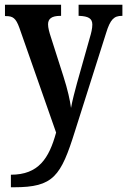

<svg xmlns="http://www.w3.org/2000/svg" viewBox="-20 -556 537 811"><path d="M26 235H39C206 235 237 189 297 -3L428 -416C446 -475 462 -489 495 -489H497V-536H312V-489H316C352 -487 370 -479 370 -452C370 -436 365 -415 360 -399L305 -204C296 -170 286 -134 280 -100C276 -131 266 -177 248 -233L195 -399C188 -420 183 -439 183 -453C183 -476 197 -489 235 -489H238V-536H1V-488H5C34 -488 47 -480 62 -438L217 4C187 113 143 182 26 182Z"/></svg>

Font: Noto Serif Condensed Semi
Style: Regular
Weight: 600
Width: 3
Designer: Monotype Design Team
Foundry: Monotype Imaging Inc.
Version: Version 1.002